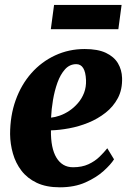

<svg xmlns="http://www.w3.org/2000/svg" viewBox="-20 -768 543 799"><path d="M454.5 -105Q441.5 -84 411.5 -56.8Q381.5 -29.5 335.8 -9Q290 11.5 229 11.5Q172.5 11.5 133 -7.2Q93.5 -26 69.2 -57.8Q45 -89.5 33.8 -129Q22.5 -168.5 22 -209.5Q22 -286.5 45.2 -351.2Q68.5 -416 110.5 -463.5Q152.5 -511 209.5 -537.5Q266.5 -564 332.5 -564Q387 -564 420.8 -548Q454.5 -532 470.8 -504.8Q487 -477.5 488 -443.5Q489.5 -395.5 470.5 -359.8Q451.5 -324 419.2 -298.8Q387 -273.5 347.8 -257.5Q308.5 -241.5 267.8 -234Q227 -226.5 192 -225.5Q191.5 -188.5 197.2 -160Q203 -131.5 214.8 -112Q226.5 -92.5 243.8 -82.2Q261 -72 284 -72Q321 -72 348 -84.5Q375 -97 394 -115.5Q413 -134 426.5 -151ZM297.5 -501Q270 -501 250.8 -479.8Q231.5 -458.5 219.2 -424.5Q207 -390.5 200.5 -351.8Q194 -313 192.5 -278.5Q209 -280 229 -287Q249 -294 268.5 -307Q288 -320 304.2 -338.8Q320.5 -357.5 329.8 -381.5Q339 -405.5 338 -434.5Q336.5 -468.5 326.2 -484.8Q316 -501 297.5 -501ZM205 -747.5H486L472.5 -646.5H191.5Z"/></svg>

Font: Merriweather 36pt Black
Style: Italic
Weight: 900
Italic angle: -7.8°
Version: Version 2.101